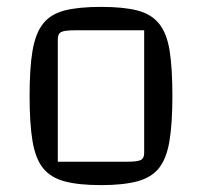

<svg xmlns="http://www.w3.org/2000/svg" viewBox="-20 -529 586 558"><path d="M274 9Q208 9 167.5 -2Q127 -13 105 -40.5Q83 -68 74.5 -119Q66 -170 66 -250Q66 -331 74.5 -381.5Q83 -432 105 -460Q127 -488 167.5 -498.5Q208 -509 274 -509Q339 -509 379.5 -498.5Q420 -488 442.5 -460Q465 -432 473 -381.5Q481 -331 481 -250Q481 -170 472.5 -119Q464 -68 442 -40.5Q420 -13 379 -2Q338 9 274 9ZM148 -59H350Q379 -59 389 -64Q399 -69 399 -84V-441H198Q168 -441 158 -436Q148 -431 148 -416Z"/></svg>

Font: Changa ExtraLight Light
Style: Regular
Weight: 300
Version: Version 3.002; ttfautohint (v1.8.2)